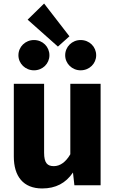

<svg xmlns="http://www.w3.org/2000/svg" viewBox="-20 -1046 653 1084"><path d="M229 -1026 136 -935 307 -783 372 -841ZM172 -820C123 -820 84 -782 84 -734C84 -687 123 -649 172 -649C221 -649 259 -687 259 -734C259 -782 221 -820 172 -820ZM435 -820C387 -820 348 -782 348 -734C348 -687 387 -649 435 -649C485 -649 523 -687 523 -734C523 -782 485 -820 435 -820ZM548 -573H377V-175C352 -132 320 -108 284 -108C248 -108 229 -125 229 -184V-573H58V-162C58 -51 111 18 218 18C295 18 351 -12 392 -72L400 0H548Z"/></svg>

Font: Glow Sans SC Normal ExtraBold
Style: Regular
Weight: 800
Designer: Ryoko NISHIZUKA (kana, bopomofo & ideographs); Paul D. Hunt (Latin, Greek & Cyrillic); Sandoll Communications, Soo-young
Version: Version 0.93